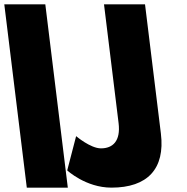

<svg xmlns="http://www.w3.org/2000/svg" viewBox="-51 -845 856 880"><path d="M156.7 -825H-31.3L71.8 15H259.8ZM613.7 -825H425.7L492.5 -281C502.7 -198 465.7 -165 411.7 -165C363.7 -165 297.9 -221 297.9 -221L257.1 -64C257.1 -64 341.8 15 459.8 15C624.8 15 706.3 -71 686.4 -233Z"/></svg>

Font: Hussar
Style: BdOpOblOne
Weight: 700
Foundry: Cannot Into Space Fonts
Version: Version 2.00